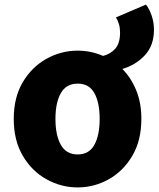

<svg xmlns="http://www.w3.org/2000/svg" viewBox="-20 -804 692 838"><path d="M319 14Q247 14 183 -21.5Q119 -57 79.5 -124Q40 -191 40 -285Q40 -379 79.5 -445.5Q119 -512 183 -547.5Q247 -583 319 -583Q376 -583 430 -560Q462 -568 483 -591.5Q504 -615 504 -662Q504 -682 499 -699Q494 -716 486 -728L617 -784Q631 -767 641.5 -737Q652 -707 652 -675Q652 -605 612 -562.5Q572 -520 514 -503Q552 -465 574.5 -410Q597 -355 597 -285Q597 -191 557.5 -124Q518 -57 454.5 -21.5Q391 14 319 14ZM319 -130Q369 -130 392 -172Q415 -214 415 -285Q415 -356 392 -397.5Q369 -439 319 -439Q269 -439 245.5 -397.5Q222 -356 222 -285Q222 -214 245.5 -172Q269 -130 319 -130Z"/></svg>

Font: Source Han Sans CN Heavy
Style: Regular
Weight: 900
Designer: Ryoko NISHIZUKA 西塚涼子 (kana, bopomofo & ideographs); Paul D. Hunt (Latin, Greek & Cyrillic); Sandoll Communications 산돌커뮤니
Foundry: Adobe
Version: Version 2.000;hotconv 1.0.107;makeotfexe 2.5.65593